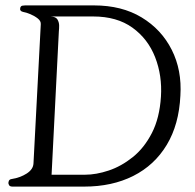

<svg xmlns="http://www.w3.org/2000/svg" viewBox="-20 -694 723 711"><path d="M26 -3Q22 -3 18 -4.5Q14 -6 12 -12Q10 -17 12.5 -23.5Q15 -30 23 -31Q55 -36 79 -51.5Q103 -67 104 -89L131 -604Q132 -616 120 -625.5Q108 -635 92.5 -641.5Q77 -648 65 -650Q52 -653 55 -665Q57 -672 63 -673Q69 -674 73 -674H328Q431 -674 504.5 -629.5Q578 -585 616 -509.5Q654 -434 648 -340Q643 -233 597.5 -157.5Q552 -82 473.5 -42.5Q395 -3 292 -3ZM171 -47H295Q336 -47 382.5 -62.5Q429 -78 471.5 -112Q514 -146 542.5 -201.5Q571 -257 576 -336Q581 -414 554.5 -482Q528 -550 470.5 -591.5Q413 -633 325 -633H168Q187 -632 193 -621.5Q199 -611 199 -599Q199 -587 198 -579Z"/></svg>

Font: Diphylleia
Style: Regular
Weight: 400
Designer: Minha Hyung
Foundry: JAMO
Version: Version 1.000; ttfautohint (v1.8.4.7-5d5b);gftools[0.9.28]